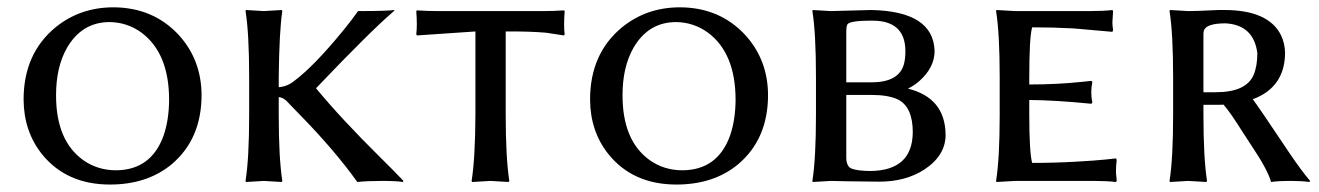

<svg xmlns="http://www.w3.org/2000/svg" viewBox="-20 -490 3573 520"><path d="M276.9 -430.2Q201.7 -430.2 161.1 -359.9Q131.8 -308.1 131.8 -231.9Q131.8 -108.9 205.6 -56.2Q243.7 -29.3 293 -28.8Q389.6 -28.8 423.3 -123.5Q437.5 -165 438 -219.2Q438 -346.2 362.8 -401.9Q324.2 -429.7 276.9 -430.2ZM525.9 -232.9Q525.9 -113.8 445.3 -45.4Q378.9 9.8 277.8 9.8Q160.6 9.8 94.2 -71.8Q44.4 -133.8 43.9 -220.2Q43.9 -344.7 130.4 -416Q196.3 -469.7 286.1 -470.2Q395.5 -470.2 465.3 -394Q525.4 -327.1 525.9 -232.9Z M654.8 -280.8Q654.8 -399.9 645 -460L646 -462.9Q647.9 -462.9 694.8 -460Q694.8 -460 742.7 -462.9L744.6 -460Q736.3 -405.8 734.9 -280.8V-253.9Q757.3 -255.4 775.9 -270Q831.5 -311.5 912.1 -410.6Q934.1 -437.5 949.7 -460Q1028.3 -460 1048.8 -462.9L1046.9 -460Q983.4 -405.8 835.9 -251Q904.8 -167.5 1011.2 -62.5Q1048.8 -25.4 1072.8 0L1070.8 2.9Q1055.2 0 1014.6 0Q973.6 0 947.8 2.9Q885.3 -84 794.9 -176.3Q766.1 -206.1 754.9 -217.8Q745.1 -226.1 734.9 -227.1V-179.2Q734.9 -63 744.6 0L742.7 2.9Q740.7 2.9 694.8 0L646 2.9L645 0Q654.8 -61 654.8 -179.2Z M1267.6 -404.8Q1267.6 -404.8 1109.4 -394L1107.4 -397Q1110.4 -419.9 1107.4 -460L1109.4 -461.9Q1139.6 -460 1164.6 -460H1452.6Q1478 -460 1507.3 -461.9L1509.3 -460Q1506.3 -418.9 1509.3 -397L1507.3 -394Q1507.3 -394 1459 -401.4Q1413.6 -405.3 1349.6 -404.8V-180.2Q1349.6 -63 1359.4 0L1357.4 2.9Q1355.5 2.9 1308.6 0L1258.3 2.9L1257.3 0Q1267.1 -61 1267.6 -180.2Z M1811 -430.2Q1735.8 -430.2 1695.3 -359.9Q1666 -308.1 1666 -231.9Q1666 -108.9 1739.7 -56.2Q1777.8 -29.3 1827.1 -28.8Q1923.8 -28.8 1957.5 -123.5Q1971.7 -165 1972.2 -219.2Q1972.2 -346.2 1897 -401.9Q1858.4 -429.7 1811 -430.2ZM2060.1 -232.9Q2060.1 -113.8 1979.5 -45.4Q1913.1 9.8 1812 9.8Q1694.8 9.8 1628.4 -71.8Q1578.6 -133.8 1578.1 -220.2Q1578.1 -344.7 1664.6 -416Q1730.5 -469.7 1820.3 -470.2Q1929.7 -470.2 1999.5 -394Q2059.6 -327.1 2060.1 -232.9Z M2272 -405.8V-267.1H2340.8Q2414.6 -267.1 2428.2 -316.4Q2432.1 -331.5 2432.1 -351.1Q2432.1 -427.7 2356 -433.6Q2347.7 -434.1 2338.9 -434.1Q2281.7 -434.1 2274.9 -423.8Q2272 -417.5 2272 -405.8ZM2272 -232.9V-64Q2272 -40 2285.6 -33.7Q2300.8 -27.3 2336.9 -26.9Q2451.2 -27.8 2452.1 -131.8Q2452.1 -200.7 2411.6 -220.7Q2385.7 -232.9 2340.8 -232.9ZM2230 -460Q2231 -460 2339.8 -462.9Q2507.8 -459.5 2511.2 -352.1Q2511.2 -306.6 2468.8 -269.5Q2454.1 -257.3 2439 -250Q2540 -225.1 2541 -125Q2541 -68.8 2483.4 -30.8Q2432.6 2 2361.8 2Q2329.6 2 2276.4 1Q2242.7 0 2230 0L2181.2 2.9L2180.2 0Q2189.9 -61 2189.9 -179.2V-280.8Q2189.9 -399.9 2180.2 -460L2181.2 -462.9Q2183.1 -462.9 2230 -460Z M2729.5 -460H2932.6Q2968.8 -460 2992.7 -462.9L2994.6 -460Q2992.7 -431.6 2992.7 -429.2Q2992.7 -422.4 2994.6 -408.2L2992.7 -403.8Q2992.7 -403.8 2886.7 -413.1Q2832 -416 2775.4 -416Q2767.6 -388.7 2767.6 -279.8V-261.2Q2844.7 -261.2 2913.1 -268.6Q2924.8 -270 2935.5 -271L2938.5 -268.1Q2935.5 -253.9 2935.5 -240.2Q2935.5 -225.6 2938.5 -211.9L2935.5 -209Q2836.4 -218.8 2767.6 -219.2V-180.2Q2767.6 -77.6 2775.4 -48.8Q2835.4 -48.8 2892.1 -52Q2948.7 -55.2 2975.6 -58.1L3002.4 -61L3004.4 -57.1Q3002.4 -41 3002.4 -25.9Q3002.4 -20 3003.4 -12.5Q3004.4 -4.9 3004.4 0L3002.4 2.9Q2978 0 2942.4 0H2729.5L2678.7 2.9L2677.7 0Q2687.5 -61 2687.5 -179.2V-280.8Q2687.5 -399.9 2677.7 -460L2678.7 -462.9Q2680.7 -462.9 2729.5 -460Z M3385.3 -346.2Q3375.5 -422.4 3299.3 -426.8Q3245.1 -426.8 3240.2 -405.8Q3239.3 -401.4 3239.3 -397V-240.2H3272.5Q3354.5 -240.2 3375 -286.6Q3385.3 -310.5 3385.3 -346.2ZM3293.9 -206.5Q3285.2 -206.1 3276.4 -206.1H3239.3V-179.2Q3239.3 -63 3249 0L3247.1 2.9Q3245.1 2.9 3198.2 0L3148.4 2.9L3147.5 0Q3157.2 -61 3157.2 -179.2V-280.8Q3157.2 -399.9 3147.5 -460L3148.4 -462.9Q3150.4 -462.9 3198.2 -460Q3219.2 -460 3256.8 -461.9Q3284.2 -463.4 3295.4 -462.9Q3416 -462.9 3449.7 -394Q3460 -372.1 3460.4 -346.2Q3459.5 -253.4 3373 -221.2Q3387.7 -202.1 3470.2 -78.6Q3505.4 -26.4 3528.3 0L3526.4 2.9Q3506.3 0 3477.1 0Q3439.9 0 3422.4 2.9Q3414.1 -29.3 3367.2 -99.1Q3359.4 -110.4 3345.2 -132.8Q3312.5 -185.1 3293.9 -206.5Z"/></svg>

Font: Linux Biolinum Capitals O
Style: Small Caps
Weight: 400
Designer: Philipp H. Poll
Foundry: Philipp H. Poll
Version: Version 1.0.4